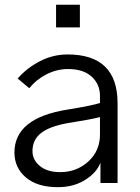

<svg xmlns="http://www.w3.org/2000/svg" viewBox="-20 -773 590 811"><path d="M216.8 -657.2V-752.9H317.4V-657.2ZM117.2 -134.8Q117.2 -97.7 148.4 -71.8Q179.7 -45.9 234.4 -45.9Q303.7 -45.9 353 -90.8Q402.3 -135.7 402.3 -205.1V-278.3Q359.4 -267.6 265.6 -252.9Q189.5 -239.3 153.3 -210.9Q117.2 -182.6 117.2 -134.8ZM41 -128.9Q41 -275.4 267.6 -310.5Q369.1 -327.1 402.3 -337.9V-368.2Q402.3 -417 367.2 -449.2Q332 -481.4 267.6 -481.4Q220.7 -481.4 177.2 -459.5Q133.8 -437.5 103.5 -400.4L54.7 -441.4Q93.8 -486.3 148.9 -514.6Q204.1 -543 265.6 -543Q476.6 -543 476.6 -336.9V0H404.3V-85.9Q388.7 -43.9 339.8 -13.2Q291 17.6 224.6 17.6Q137.7 17.6 89.4 -23.4Q41 -64.5 41 -128.9Z"/></svg>

Font: Gothic A1
Style: Regular
Weight: 400
Designer: HanYang I&C Co.,Ltd.
Foundry: HanYang I&C Co.,Ltd.
Version: Version 2.50